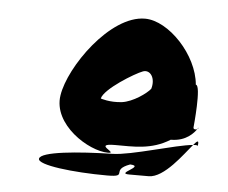

<svg xmlns="http://www.w3.org/2000/svg" viewBox="-40 -731 631 532"><g transform="rotate(5 275.5 -465.0)"><path d="M84 -274C81 -256 181 -244 276 -244C338 -244 282 -260 337 -280C380 -278 297 -252 337 -252H391C434 -252 483 -322 506 -349C459 -345 338 -306 286 -305C191 -303 87 -294 84 -274ZM128 -454C115 -372 219 -307 273 -307C303 -307 227 -330 291 -330C341 -330 392 -326 443 -358C487 -358 507 -384 514 -394C510 -391 502 -392 503 -398C503 -398 515 -516 499 -516C492 -598 409 -686 343 -686C246 -686 140 -534 128 -454ZM240 -455C246 -482 328 -532 350 -540C370 -547 386 -524 377 -494C367 -481 330 -454 299 -450C265 -446 240 -455 240 -455ZM506 -349C515 -350 519 -349 519 -347C522 -365 517 -362 506 -349ZM514 -394C515 -395 517 -396 517 -398C517 -398 515 -397 514 -394Z"/></g></svg>

Font: Ampere
Style: SuCndIta
Weight: 400
Version: Version 1